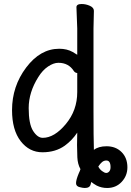

<svg xmlns="http://www.w3.org/2000/svg" viewBox="-20 -735 655 957"><path d="M303 -9Q257 24 191.5 24Q126 24 83 -31.5Q40 -87 40 -186Q40 -305 110.5 -398.5Q181 -492 275 -492Q314 -492 342 -476Q358 -467 365 -462V-593L361 -699Q361 -715 387 -715Q408 -715 428 -706Q448 -697 448 -681L446 -592V-191Q446 -46 448 12Q471 -6 511 -6Q557 -6 586 23Q615 52 615 99Q615 141 586.5 171.5Q558 202 514 202Q486 202 462 190Q446 181 435 172Q434 177 432 183Q428 202 403 202Q393 202 378 198Q359 194 359 178Q359 161 373 128Q379 116 381 108Q367 83 365.5 49Q364 15 364 -12L365 -74Q340 -36 303 -9ZM470 95Q476 108 488.5 117.5Q501 127 509.5 127Q518 127 524.5 119.5Q531 112 531 98Q531 65 510 65Q498 65 488.5 73Q479 81 470 95ZM271 -422Q247 -422 219.5 -403.5Q192 -385 171 -351Q123 -275 123 -196Q123 -117 145 -82.5Q167 -48 193 -48Q251 -48 308 -116.5Q365 -185 365 -276V-371Q354 -372 348 -381Q322 -422 271 -422Z"/></svg>

Font: Moon Stars Kai HW
Style: Bold
Weight: 700
Designer: GuiWonder
Version: Version 1.101